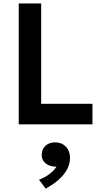

<svg xmlns="http://www.w3.org/2000/svg" viewBox="-20 -720 590 1112"><path d="M88.5 0V-700H218.5V-119H515.5V0ZM244.5 372.5 206 321Q240.5 308 267.5 287.2Q294.5 266.5 307 245Q284 246 264.5 238Q245 230 233.2 214.5Q221.5 199 221.5 178Q221.5 144.5 243.2 124.5Q265 104.5 299 104.5Q337 104.5 361.2 129.2Q385.5 154 385.5 195Q385.5 227.5 369.8 258.5Q354 289.5 322.8 318Q291.5 346.5 244.5 372.5Z"/></svg>

Font: Geologica Cursive Medium
Style: Regular
Weight: 500
Designer: Sindre Bremnes, Frode Helland
Foundry: Monokrom Skriftforlag AS
Version: Version 1.010;gftools[0.9.28]